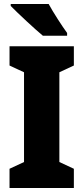

<svg xmlns="http://www.w3.org/2000/svg" viewBox="-20 -947 420 967"><path d="M225 -927H34V-917C67 -883 158 -798 196 -767H318V-781C295 -812 247 -886 225 -927ZM352 0V-97L279 -131V-583L352 -617V-714H28V-617L101 -583V-131L28 -97V0Z"/></svg>

Font: Noto Sans Armenian Condensed Black
Style: Regular
Weight: 900
Width: 3
Designer: Monotype Design Team
Foundry: Monotype Imaging Inc.
Version: Version 2.008